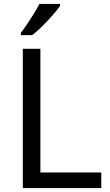

<svg xmlns="http://www.w3.org/2000/svg" viewBox="-20 -964 564 984"><path d="M97 0V-714H187V-80H499V0ZM288 -934Q276 -916 251 -887.5Q226 -859 197.5 -830.5Q169 -802 145 -784H87V-796Q102 -815 119.5 -841Q137 -867 154 -894.5Q171 -922 182 -944H288Z"/></svg>

Font: Noto Sans Historical
Style: Regular
Weight: 400
Designer: Monotype Design Team
Foundry: Monotype Imaging Inc.
Version: Version 2.013; ttfautohint (v1.8.4.7-5d5b)